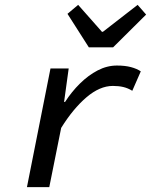

<svg xmlns="http://www.w3.org/2000/svg" viewBox="-20 -771 640 791"><path d="M91 0 188 -489H263L244 -351H248Q275 -393 309.5 -427Q344 -461 382.5 -481Q421 -501 462 -501Q495 -501 519.5 -494.5Q544 -488 560 -477L525 -397Q507 -408 488 -412.5Q469 -417 445 -417Q391 -417 336 -370Q281 -323 232 -244L183 0ZM346 -576 258 -714 302 -751 400 -640H404L547 -751L582 -711L446 -576Z"/></svg>

Font: Source Code Pro ExtraLight Medium
Style: Italic
Weight: 500
Italic angle: -11°
Monospace: yes
Version: Version 1.016;hotconv 1.0.116;makeotfexe 2.5.65601